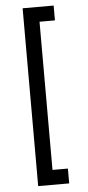

<svg xmlns="http://www.w3.org/2000/svg" viewBox="-60 -834 445 968"><g transform="rotate(-5 162.0 -350.0)"><path d="M93 -800H250V-725H172V25H250V100H93Z"/></g></svg>

Font: Oak Sans
Style: Regular
Weight: 400
Designer: Erik Kennedy, Walven
Foundry: Erik Kennedy, Walven
Version: Version 1.000